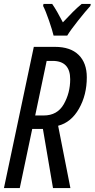

<svg xmlns="http://www.w3.org/2000/svg" viewBox="-20 -951 479 971"><path d="M320 -771Q337 -799 375.5 -847.5Q414 -896 437 -921L439 -931H393Q372 -914 348.5 -890.5Q325 -867 298 -838Q267 -898 244 -931H200L198 -921Q211 -896 228 -846.5Q245 -797 251 -771ZM216 -643H246Q335 -643 335 -550Q335 -481 302.5 -424Q270 -367 201 -367H158ZM80 0 143 -299H197L248 0H336L274 -315Q340 -332 379.5 -401.5Q419 -471 419 -560Q419 -633 377.5 -673.5Q336 -714 258 -714H151L0 0Z"/></svg>

Font: Noto Sans Display Condensed
Style: Italic
Weight: 400
Width: 3
Designer: Monotype Design team
Foundry: Monotype Imaging Inc.
Version: 1.000